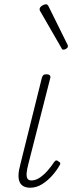

<svg xmlns="http://www.w3.org/2000/svg" viewBox="-20 -862 340 897"><path d="M121 15Q104 15 91.5 9Q79 3 72.5 -10Q66 -23 66.5 -44Q67 -65 75 -94L176 -500Q179 -508 183 -511.5Q187 -515 198 -515Q207 -515 212 -510.5Q217 -506 215 -498L113 -98Q106 -72 104.5 -54.5Q103 -37 108 -28Q113 -19 127 -19Q147 -19 166.5 -32.5Q186 -46 203 -65.5Q220 -85 233 -105Q238 -112 243 -112.5Q248 -113 253 -108Q261 -104 261.5 -99Q262 -94 258 -89Q246 -67 224.5 -42.5Q203 -18 176.5 -1.5Q150 15 121 15ZM277 -630Q274 -630 271.5 -631Q269 -632 268 -636L166 -813Q165 -817 165 -819.5Q165 -822 166 -824Q167 -828 172.5 -832.5Q178 -837 184 -839.5Q190 -842 196 -842Q201 -842 206 -834L295 -654Q297 -651 297 -649Q297 -647 297 -644Q296 -638 289 -634Q282 -630 277 -630Z"/></svg>

Font: Playwrite IS Thin
Style: Regular
Weight: 250
Designer: Veronika Burian, José Scaglione
Foundry: TypeTogether
Version: Version 1.002